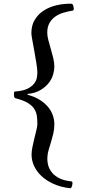

<svg xmlns="http://www.w3.org/2000/svg" viewBox="-20 -780 468 1028"><path d="M63 -254Q58 -255 57 -260Q55 -263 55 -271.5Q55 -280 55 -285Q55 -288 60 -290Q103 -293 127 -305Q151 -317 163 -333Q175 -349 177.5 -365Q180 -381 180 -393Q180 -409 175 -440.5Q170 -472 164 -505Q158 -538 153 -565.5Q148 -593 148 -602Q148 -645 167 -675.5Q186 -706 216.5 -725Q247 -744 285.5 -752.5Q324 -761 363 -760Q368 -758 369.5 -755.5Q371 -753 373 -747L375 -734Q376 -724 368 -723Q342 -719 318 -711.5Q294 -704 275 -690.5Q256 -677 244.5 -656Q233 -635 233 -605Q233 -587 239 -564.5Q245 -542 252 -518Q259 -494 265 -469.5Q271 -445 271 -422Q271 -405 264.5 -381.5Q258 -358 241.5 -336.5Q225 -315 197 -298Q169 -281 127 -277Q126 -275 127.5 -274Q129 -273 130 -272Q167 -262 193.5 -245Q220 -228 237.5 -207Q255 -186 263 -162Q271 -138 271 -115Q271 -89 265.5 -65.5Q260 -42 253.5 -20.5Q247 1 241 20.5Q235 40 234 58Q232 81 237.5 103Q243 125 258 143.5Q273 162 298 174.5Q323 187 361 191Q369 192 368 202L366 215Q364 221 362.5 223.5Q361 226 356 228Q305 222 266.5 204.5Q228 187 202 162.5Q176 138 162.5 108.5Q149 79 149 48Q149 29 154 5.5Q159 -18 164.5 -41Q170 -64 175 -84Q180 -104 180 -116Q180 -138 177.5 -158Q175 -178 164 -196Q153 -214 129.5 -228.5Q106 -243 63 -254Z"/></svg>

Font: Lusitana
Style: Regular
Weight: 400
Designer: Ana Paula Megda
Foundry: Ana Paula Megda
Version: Version 1.000; ttfautohint (v1.1) -l 8 -r 50 -G 200 -x 14 -D